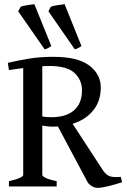

<svg xmlns="http://www.w3.org/2000/svg" viewBox="-20 -906 616 933"><path d="M469.7 -481.9Q469.7 -419.4 438.5 -376.7Q407.2 -334 354.5 -312.3Q301.8 -290.5 237.3 -290.5Q223.6 -290.5 209.2 -292.2Q194.8 -293.9 179.7 -297.4L176.8 -341.3Q193.8 -338.4 205.3 -337.4Q216.8 -336.4 229 -336.4Q302.2 -336.4 340.3 -370.4Q378.4 -404.3 378.4 -466.8Q378.4 -517.6 342 -551.5Q305.7 -585.4 219.7 -585.4Q176.8 -585.4 125 -579.3Q73.2 -573.2 23.4 -565.4L18.1 -600.6Q65.9 -611.8 119.1 -620.8Q172.4 -629.9 238.8 -629.9Q358.4 -629.9 414.1 -587.4Q469.7 -544.9 469.7 -481.9ZM573.2 -20.5Q541 -9.8 507.1 -1.5Q473.1 6.8 454.1 6.8Q440.4 6.8 426.8 -1.2Q413.1 -9.3 406.2 -20L257.3 -298.8L315.4 -331.1L482.4 -75.2Q497.6 -54.2 515.9 -48.8Q534.2 -43.5 567.4 -46.4ZM23.4 0V-25.9Q56.2 -32.7 74.5 -41Q92.8 -49.3 92.8 -55.7V-592.8H185.5V-55.7Q185.5 -49.8 202.6 -41.3Q219.7 -32.7 255.4 -25.9V0ZM68.4 -851.1 80.6 -873.5Q90.8 -877.4 112.8 -880.9Q134.8 -884.3 147 -885.7L229.5 -682.1Q220.2 -676.3 212.9 -672.1Q205.6 -668 196.8 -666.5ZM215.3 -851.1 227.1 -873.5Q237.3 -877.4 259.5 -880.9Q281.7 -884.3 293.9 -885.7L376 -682.1Q366.7 -676.3 359.1 -672.1Q351.6 -668 343.3 -666.5Z"/></svg>

Font: Gentium Book Plus
Style: Regular
Weight: 400
Designer: Victor Gaultney, Annie Olsen, Iska Routamaa, Becca Hirsbrunner
Foundry: SIL International
Version: Version 6.101